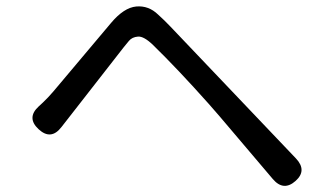

<svg xmlns="http://www.w3.org/2000/svg" viewBox="-20 -655 1040 606"><path d="M913 -84Q875 -50 841 -90L673 -288Q656 -308 639 -327Q541 -437 463 -513Q434 -541 415.5 -539.5Q397 -538 387 -526Q371 -507 355 -486L174 -254Q141 -211 102 -247Q63 -283 102 -319L115 -331Q133 -348 149 -367L330 -582Q371 -631 410 -634.5Q449 -638 479 -609Q499 -591 518 -571L914 -155Q950 -117 913 -84Z"/></svg>

Font: Resource Han Rounded CN
Style: Regular
Weight: 400
Designer: Cyano Hao (round all glyphs); Ryoko NISHIZUKA  (kana, bopomofo & ideographs); Paul D. Hunt (Latin, Greek & Cyrillic); Sa
Foundry: Cyano Hao
Version: 0.990